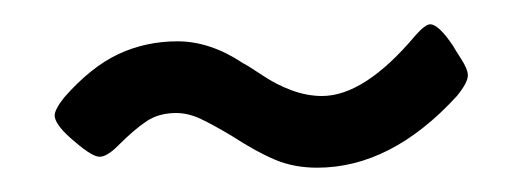

<svg xmlns="http://www.w3.org/2000/svg" viewBox="-20 -355 425 158"><path d="M77 -235Q68 -226 62 -226Q56 -226 42 -238Q25 -252 25 -260Q25 -265 33 -275Q55 -300 77.5 -310.5Q100 -321 126 -321Q153 -321 180 -303Q184 -301 196 -293Q208 -285 220.5 -280.5Q233 -276 245 -276Q280 -276 322 -326Q330 -335 334 -335Q341 -335 353 -317Q354 -315 359.5 -306.5Q365 -298 365 -293Q365 -287 356 -276Q302 -217 241 -217Q222 -217 206.5 -223.5Q191 -230 171 -243Q156 -252 145.5 -257Q135 -262 125 -262Q111 -262 101 -255.5Q91 -249 77 -235Z"/></svg>

Font: Farsan
Style: Regular
Weight: 400
Version: Version 1.001g;PS 1.001;hotconv 1.0.86;makeotf.lib2.5.63406 